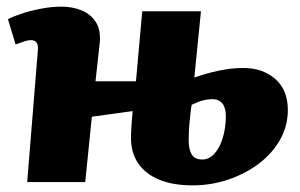

<svg xmlns="http://www.w3.org/2000/svg" viewBox="-20 -549 904 579"><path d="M586 -515 566 -315Q602 -328 640 -336Q678 -344 714 -344Q772 -344 810 -311Q848 -278 848 -217Q848 -169 824.5 -127.5Q801 -86 760.5 -55.5Q720 -25 668.5 -7.5Q617 10 560 10Q502 10 460.5 -7Q419 -24 397 -56Q375 -88 375 -133Q375 -146 376.5 -170Q378 -194 380 -214L257 -197L237 0H62L94 -395Q96 -411 91 -419.5Q86 -428 73 -428Q65 -428 54 -424.5Q43 -421 27 -415L4 -491Q16 -498 42.5 -507Q69 -516 102 -522.5Q135 -529 165 -529Q199 -529 226.5 -517.5Q254 -506 269 -482.5Q284 -459 281 -422Q278 -393 274.5 -363Q271 -333 268 -304H390L409 -515ZM558 -233Q556 -222 554.5 -208Q553 -194 551.5 -179Q550 -164 549.5 -150.5Q549 -137 549 -126Q549 -99 558 -83.5Q567 -68 590 -68Q611 -68 627 -86Q643 -104 652 -134Q661 -164 661 -199Q661 -224 650.5 -237Q640 -250 620 -250Q607 -250 593 -246.5Q579 -243 558 -233Z"/></svg>

Font: Literata ExtraBold
Style: Italic
Weight: 800
Italic angle: -2°
Designer: Latin by Veronika Burian and Jose Scaglione. Greek by Irene Vlachou. Cyrillic by Vera Evstafieva
Foundry: TypeTogether
Version: Version 3.002